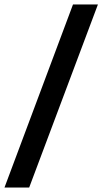

<svg xmlns="http://www.w3.org/2000/svg" viewBox="-20 -728 456 855"><path d="M0 107 305 -708H416L110 107Z"/></svg>

Font: Rowdies Light
Style: Regular
Weight: 300
Designer: Jaikishan Patel
Version: Version 1.000; ttfautohint (v1.8.3)